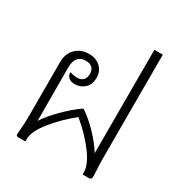

<svg xmlns="http://www.w3.org/2000/svg" viewBox="-181 -914 987 1045"><g transform="rotate(30 312.0 -391.5)"><path d="M543 -49 544 -22Q544 -9 540.5 -4.5Q537 0 529 0H488V-14Q488 -63 436 -131.5Q384 -200 312 -259Q238 -200 183 -131.5Q128 -63 128 -14V0H83Q70 0 70 -11L72 -42Q76 -84 76 -120V-467Q76 -522 108.5 -554Q141 -586 191 -586Q236 -586 263.5 -560Q291 -534 291 -493Q291 -451 265.5 -427.5Q240 -404 202 -404Q180 -404 166.5 -415.5Q153 -427 153 -441Q153 -447 154 -450Q171 -441 199 -441Q223 -441 236 -455Q249 -469 249 -493Q249 -545 193 -545Q163 -545 146 -525Q129 -505 129 -466L130 -130Q159 -175 209.5 -225.5Q260 -276 309 -311H316Q364 -279 411.5 -229Q459 -179 487 -133V-783H540V-132Q540 -94 543 -49Z"/></g></svg>

Font: Krub Light
Style: Regular
Weight: 300
Designer: Ekaluck Peanpanawate
Foundry: Cadson Demak Co.,Ltd.
Version: Version 1.000; ttfautohint (v1.6)